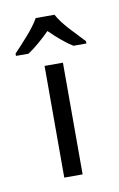

<svg xmlns="http://www.w3.org/2000/svg" viewBox="-74 -409 274 443"><g transform="rotate(-10 62.5 -187.0)"><path d="M84.5 0H41.5V-261.7H84.5ZM84.5 -374Q93.3 -357.4 112.5 -336.4Q131.8 -315.4 145.5 -301.3V-295.9H115.2Q102.5 -303.7 88.9 -315.2Q75.2 -326.7 62 -339.8Q48.8 -326.7 35.6 -315.4Q22.5 -304.2 9.8 -295.9H-19.5V-301.3Q-5.9 -315.4 12.7 -336.4Q31.2 -357.4 40.5 -374Z"/></g></svg>

Font: NotoSansOldHungarianUI
Style: Regular
Weight: 400
Designer: Monotype Design Team
Foundry: Monotype Imaging Inc.
Version: Version 1001.000; ttfautohint (v1.8.4.7-5d5b)